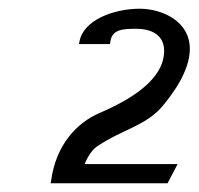

<svg xmlns="http://www.w3.org/2000/svg" viewBox="-20 -814 455 440"><path d="M96 -394H364L387 -438H174C178 -448 188 -469 203 -479C265 -520 317 -526 356 -575C440 -678 422 -741 378 -771C355 -787 325 -794 300 -794C241 -794 170 -768 162 -718L161 -713H232L233 -719C237 -747 262 -748 292 -748C337 -748 362 -726 355 -684C348 -640 304 -596 208 -555C157 -533 108 -483 97 -399Z"/></svg>

Font: Charger Sport
Style: DfExtObl
Weight: 400
Designer: Jasper
Foundry: Cannot Into Space Fonts
Version: Version 1.1